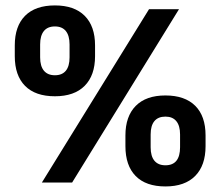

<svg xmlns="http://www.w3.org/2000/svg" viewBox="-20 -673 813 708"><path d="M134.5 0 529.5 -639H640L246 0ZM590 14.5Q518 14.5 480.2 -24Q442.5 -62.5 442.5 -134V-173.5Q442.5 -244 480.5 -282.5Q518.5 -321 590 -321Q661.5 -321 699.8 -283Q738 -245 738 -173.5V-134Q738 -63 699.8 -24.2Q661.5 14.5 590 14.5ZM590 -63.5Q617 -63.5 630.5 -80.2Q644 -97 644 -130V-177Q644 -209.5 630.2 -226.2Q616.5 -243 590 -243Q563 -243 549.2 -226.2Q535.5 -209.5 535.5 -177V-130Q535.5 -97 549.5 -80.2Q563.5 -63.5 590 -63.5ZM182.5 -318Q110.5 -318 72.5 -356.2Q34.5 -394.5 34.5 -466V-505.5Q34.5 -576.5 72.5 -614.8Q110.5 -653 182.5 -653Q254 -653 292.2 -614.8Q330.5 -576.5 330.5 -505.5V-466Q330.5 -395 292.2 -356.5Q254 -318 182.5 -318ZM182.5 -395.5Q209 -395.5 222.8 -412.2Q236.5 -429 236.5 -461.5V-509Q236.5 -541.5 222.8 -558.5Q209 -575.5 182.5 -575.5Q155.5 -575.5 141.8 -558.5Q128 -541.5 128 -509V-461.5Q128 -429 142 -412.2Q156 -395.5 182.5 -395.5Z"/></svg>

Font: Anek Odia SemiBold
Style: Regular
Weight: 600
Version: Version 1.003